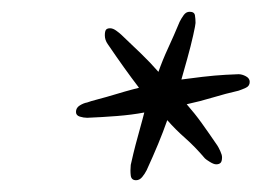

<svg xmlns="http://www.w3.org/2000/svg" viewBox="-20 -684 444 326"><path d="M211 -378Q203 -378 202 -386Q201 -394 202 -404Q203 -409 206.5 -423.5Q210 -438 214.5 -454Q219 -470 222 -481.5Q225 -493 225 -493Q204 -489 178.5 -487Q153 -485 128 -484Q122 -484 115.5 -486Q109 -488 109 -494Q109 -501 115.5 -505Q122 -509 128 -510Q133 -512 146.5 -515.5Q160 -519 176.5 -524Q193 -529 204.5 -532Q216 -535 216 -535Q203 -552 190.5 -569.5Q178 -587 163 -609Q158 -616 158 -624Q158 -631 160 -633.5Q162 -636 167 -636Q172 -636 178 -631.5Q184 -627 186 -625Q205 -607 220 -592.5Q235 -578 249 -562Q256 -582 265.5 -602.5Q275 -623 285 -647Q288 -653 292 -658.5Q296 -664 302 -664Q310 -664 311 -658Q312 -652 312 -645Q312 -642 308 -624Q304 -606 298 -584.5Q292 -563 288 -549Q302 -551 323.5 -553.5Q345 -556 363 -557Q381 -558 385 -558Q391 -558 397.5 -554.5Q404 -551 404 -545Q404 -538 397.5 -535Q391 -532 385 -530Q363 -525 341.5 -518.5Q320 -512 297 -507Q311 -491 322.5 -475Q334 -459 349 -437Q351 -434 354 -427.5Q357 -421 357 -417Q357 -410 354.5 -407.5Q352 -405 347 -405Q343 -405 336.5 -409Q330 -413 328 -415Q311 -435 294.5 -449.5Q278 -464 264 -480Q257 -460 248.5 -439.5Q240 -419 229 -395Q226 -389 221.5 -383.5Q217 -378 211 -378Z"/></svg>

Font: EB Garamond
Style: Italic
Weight: 400
Italic angle: -17.2°
Designer: Georg Duffner and Octavio Pardo
Foundry: Georg Duffner
Version: Version 1.001